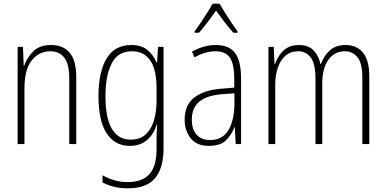

<svg xmlns="http://www.w3.org/2000/svg" viewBox="-20 -784 2102 1045"><path d="M258 -539Q324 -539 359.5 -497Q395 -455 395 -365V0H357V-356Q357 -435 330 -470Q303 -505 254 -505Q192 -505 152.5 -455Q113 -405 113 -302V0H76V-529H105L109 -425H111Q126 -469 160.5 -504Q195 -539 258 -539Z M694 -539Q751 -539 783 -511.5Q815 -484 831 -445H835L840 -529H870V27Q870 130 824 185.5Q778 241 675 241Q634 241 600.5 232.5Q567 224 538 209V170Q569 187 602 197Q635 207 675 207Q755 207 793.5 163.5Q832 120 832 30V-10Q832 -33 832.5 -55Q833 -77 835 -105H832Q817 -53 780 -21.5Q743 10 686 10Q606 10 561 -57.5Q516 -125 516 -261Q516 -392 560 -465.5Q604 -539 694 -539ZM697 -505Q622 -505 588 -439Q554 -373 554 -261Q554 -141 589 -82.5Q624 -24 691 -24Q744 -24 775 -54.5Q806 -85 819 -132.5Q832 -180 832 -232V-308Q832 -365 819 -409.5Q806 -454 776 -479.5Q746 -505 697 -505Z M1155 -539Q1226 -539 1259 -496Q1292 -453 1292 -357V0H1263L1258 -92H1256Q1241 -51 1210 -20.5Q1179 10 1117 10Q1050 10 1017.5 -32Q985 -74 985 -133Q985 -212 1036.5 -252.5Q1088 -293 1182 -301L1255 -307V-353Q1255 -437 1230.5 -471Q1206 -505 1153 -505Q1127 -505 1099 -497.5Q1071 -490 1039 -472L1025 -503Q1055 -520 1088 -529.5Q1121 -539 1155 -539ZM1185 -271Q1105 -264 1064.5 -230.5Q1024 -197 1024 -133Q1024 -80 1050 -51Q1076 -22 1123 -22Q1192 -22 1223.5 -76Q1255 -130 1256 -218V-276ZM1175 -764Q1188 -741 1206.5 -711.5Q1225 -682 1243.5 -655Q1262 -628 1273 -613V-606H1250Q1227 -631 1202 -664Q1177 -697 1156 -726Q1136 -698 1110.5 -664Q1085 -630 1063 -606H1039V-613Q1053 -632 1071.5 -659Q1090 -686 1107.5 -714Q1125 -742 1137 -764Z M1862 -539Q1921 -539 1955.5 -497.5Q1990 -456 1990 -367V0H1952V-364Q1952 -440 1925.5 -472.5Q1899 -505 1857 -505Q1801 -505 1767.5 -459Q1734 -413 1734 -328V0H1697V-355Q1697 -439 1670.5 -472Q1644 -505 1603 -505Q1562 -505 1534 -481Q1506 -457 1492 -415.5Q1478 -374 1478 -323V0H1441V-529H1470L1474 -436H1477Q1486 -461 1501.5 -484.5Q1517 -508 1542.5 -523.5Q1568 -539 1607 -539Q1659 -539 1687 -509.5Q1715 -480 1724 -436H1727Q1744 -482 1776 -510.5Q1808 -539 1862 -539Z"/></svg>

Font: Noto Sans Lao UI Cond ExtLt
Style: Regular
Weight: 200
Width: 3
Designer: Monotype Design Team
Foundry: Monotype Imaging Inc.
Version: Version 2.000; ttfautohint (v1.8.4.7-5d5b)